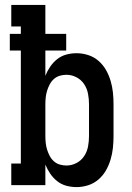

<svg xmlns="http://www.w3.org/2000/svg" viewBox="-20 -755 540 783"><path d="M292 8Q271 8 250.5 2.5Q230 -3 213.5 -16Q197 -29 185 -46.5Q173 -64 165 -84V0H26V-88H65V-549H20V-617H65V-647H26V-735H165V-617H250V-549H165V-446Q173 -466 185 -483.5Q197 -501 213.5 -514Q230 -527 250.5 -532.5Q271 -538 292 -538Q316 -538 339.5 -530.5Q363 -523 381.5 -507Q400 -491 412 -470Q424 -449 431 -425.5Q438 -402 440.5 -378Q443 -354 443 -330V-200Q443 -176 440.5 -152Q438 -128 431 -104.5Q424 -81 412 -60Q400 -39 381.5 -23Q363 -7 339.5 0.5Q316 8 292 8ZM251 -80Q272 -80 291.5 -90Q311 -100 323 -118Q335 -136 339 -157.5Q343 -179 343 -200V-330Q343 -351 339 -372.5Q335 -394 323 -412Q311 -430 291.5 -440Q272 -450 251 -450Q237 -450 223.5 -446Q210 -442 199.5 -432.5Q189 -423 182.5 -410.5Q176 -398 172 -385Q168 -372 166.5 -358Q165 -344 165 -330V-200Q165 -186 166.5 -172Q168 -158 172 -145Q176 -132 182.5 -119.5Q189 -107 199.5 -97.5Q210 -88 223.5 -84Q237 -80 251 -80Z"/></svg>

Font: Iosevka Slab Semibold
Style: Regular
Weight: 600
Monospace: yes
Designer: Belleve Invis
Foundry: Belleve Invis
Version: Version 11.1.1; ttfautohint (v1.8.3)